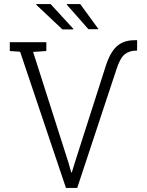

<svg xmlns="http://www.w3.org/2000/svg" viewBox="-20 -917 717 937"><path d="M301.8 0 78.1 -664.6 27.8 -668V-710.9H206.1V-668L141.6 -663.6L314 -123.5L327.6 -75.7H330.6L345.2 -123.5L494.6 -590.3Q516.6 -661.1 549.8 -690.9Q583 -720.7 635.7 -720.7H649.4L648.9 -669.9H643.6Q611.3 -669.9 588.6 -651.9Q565.9 -633.8 548.3 -578.6L356.9 0ZM336.9 -773.4H284.7L156.7 -894L157.7 -897H227.1L337.9 -776.4ZM458 -774.4H411.6L306.2 -894L307.1 -897H371.6L460 -775.9Z"/></svg>

Font: Roboto Slab Light
Style: Regular
Weight: 300
Designer: Google
Version: Version 2.000; ttfautohint (v1.8.1.43-b0c9)